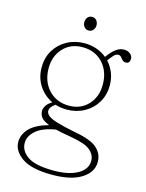

<svg xmlns="http://www.w3.org/2000/svg" viewBox="-127 -692 773 1018"><g transform="rotate(15 259.0 -183.0)"><path d="M321.5 -0.5Q409 15 443.2 45.5Q477.5 76 477.5 121Q477.5 177.5 420.8 213.2Q364 249 260.5 249Q148 249 95.2 212.8Q42.5 176.5 42.5 126Q42.5 87 73.5 53.2Q104.5 19.5 177.5 -1.5Q144.5 -14.5 133 -30Q121.5 -45.5 121.5 -66Q121.5 -77 130.2 -92.5Q139 -108 163 -122.5Q117 -144 88.5 -187.2Q60 -230.5 60 -287.5Q60 -341 85 -382Q110 -423 152.8 -446.2Q195.5 -469.5 248.5 -469.5Q283.5 -469.5 314.5 -458.5Q345.5 -447.5 370 -427.5L379.5 -440Q398 -463.5 417.2 -477.2Q436.5 -491 458.5 -491Q479 -491 492.5 -480Q506 -469 506 -453.5Q506 -427 484 -427Q471.5 -427 464.8 -434.5Q458 -442 452 -449.2Q446 -456.5 437 -456.5Q422.5 -456.5 411.8 -444.5Q401 -432.5 386 -412.5Q408.5 -388.5 421.2 -356.8Q434 -325 434 -288Q434 -234.5 408.8 -193Q383.5 -151.5 340.8 -128.2Q298 -105 245 -105Q212.5 -105 182.5 -114.5Q153.5 -94.5 153.5 -74Q153.5 -60 167.2 -48.2Q181 -36.5 217.2 -25.2Q253.5 -14 321.5 -0.5ZM243 -446.5Q178 -446.5 137.5 -403Q97 -359.5 97 -293Q97 -220 140.2 -174Q183.5 -128 251.5 -128Q316.5 -128 356.8 -171.5Q397 -215 397 -282Q397 -354.5 354.5 -400.5Q312 -446.5 243 -446.5ZM77 122.5Q77 166.5 119.5 196Q162 225.5 263.5 225.5Q345 225.5 393.8 198Q442.5 170.5 442.5 124Q442.5 92 415.2 67.8Q388 43.5 310.5 30Q255.5 21 219.5 12Q148.5 23.5 112.8 54.2Q77 85 77 122.5ZM250 -540Q235 -540 225.8 -551Q216.5 -562 216.5 -577.5Q216.5 -593 225.8 -604Q235 -615 250 -615Q265 -615 274.2 -604Q283.5 -593 283.5 -577.5Q283.5 -562 274.2 -551Q265 -540 250 -540Z"/></g></svg>

Font: Fraunces 9pt Soft Thin
Style: Regular
Weight: 100
Version: Version 1.000;[b76b70a41]